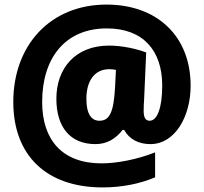

<svg xmlns="http://www.w3.org/2000/svg" viewBox="-20 -743 889 838"><path d="M812 -369C812 -586 665 -723 445 -723C199 -723 38 -545 38 -298C38 -66 181 75 428 75C512 75 591 59 657 31V-78C582 -48 492 -30 423 -30C251 -30 164 -133 164 -298C164 -488 263 -619 446 -619C607 -619 688 -520 688 -370C688 -274 667 -216 633 -216C617 -216 607 -228 607 -258C607 -276 608 -297 609 -308L618 -514C576 -530 513 -544 456 -544C309 -544 226 -445 226 -312C226 -191 284 -114 397 -114C447 -114 486 -138 515 -176H522C544 -135 586 -114 636 -114C745 -114 812 -236 812 -369ZM357 -312C357 -386 390 -441 457 -441C467 -441 475 -440 486 -438L482 -359C476 -255 459 -216 414 -216C379 -216 357 -245 357 -312Z"/></svg>

Font: Noto Sans Armenian SemiCondensed Black
Style: Regular
Weight: 900
Width: 4
Designer: Monotype Design Team
Foundry: Monotype Imaging Inc.
Version: Version 2.008